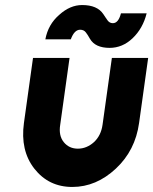

<svg xmlns="http://www.w3.org/2000/svg" viewBox="-20 -730 608 762"><path d="M111 -500 75 -242Q60 -133 116 -61Q173 12 267 12Q362 12 440 -61Q517 -133 532 -242L568 -500H424L387 -235Q381 -192 353 -166Q324 -140 289 -140Q254 -140 233 -166Q212 -192 219 -235L256 -500ZM415 -540Q466 -540 506 -578Q547 -617 562 -677H460Q450 -638 428 -638Q415 -638 407 -649Q403 -654 399 -660.5Q395 -667 390 -674Q366 -710 306 -710Q258 -710 215 -671Q171 -633 160 -574H261Q275 -612 298 -612Q313 -612 321 -601Q325 -596 329 -589.5Q333 -583 337 -576Q358 -540 415 -540Z"/></svg>

Font: Unageo
Style: ExtraBold-Italic
Weight: 800
Designer: Richard Sepsi
Foundry: Richard Sepsi
Version: Version 2.000